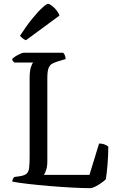

<svg xmlns="http://www.w3.org/2000/svg" viewBox="-20 -978 606 998"><path d="M449 0Q411 0 354.5 -3Q298 -6 238 -11Q178 -16 126 -22Q74 -28 44 -34Q44 -42 47.5 -48.5Q51 -55 54 -58L83 -62Q108 -66 118.5 -75.5Q129 -85 131.5 -105.5Q134 -126 134 -163V-571Q134 -608 140.5 -628.5Q147 -649 153 -653H55Q52 -655 48 -659.5Q44 -664 43 -671Q49 -678 61 -685.5Q73 -693 85.5 -698.5Q98 -704 104 -704H308Q313 -700 317 -691Q321 -682 321 -671L278 -658Q262 -653 250.5 -646.5Q239 -640 232.5 -624Q226 -608 226 -572V-138Q226 -113 220 -95Q214 -77 208 -69H445L495 -232Q512 -232 525 -226.5Q538 -221 543 -216Q543 -173 539 -124Q535 -75 530 -46Q522 -38 506.5 -27Q491 -16 475 -8Q459 0 449 0ZM115 -769Q106 -772 97.5 -779Q89 -786 84 -792Q116 -842 146.5 -879.5Q177 -917 199.5 -937.5Q222 -958 230 -958Q237 -958 249.5 -948.5Q262 -939 273.5 -925Q285 -911 289 -897Z"/></svg>

Font: Texturina 72pt Medium
Style: Regular
Weight: 500
Designer: Guillermo Torres Carreño
Foundry: Omnibus-Type
Version: Version 1.002; ttfautohint (v1.8.3)